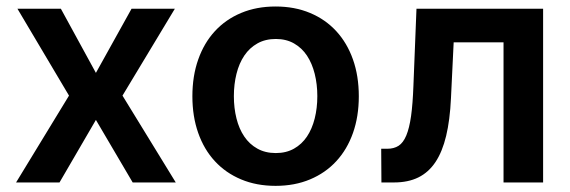

<svg xmlns="http://www.w3.org/2000/svg" viewBox="-20 -573 1789 603"><path d="M281.2 -344.1 393.1 -545.5H529.1L364.7 -272.7L532 0H396.7L281.2 -196.4L166.9 0H30.5L196.7 -272.7L34.8 -545.5H171.2Z M845.5 10.7Q785.5 10.7 737.2 -9.6Q688.9 -29.8 654.8 -66.8Q620.7 -103.7 602.5 -155.5Q584.2 -207.4 584.2 -270.6Q584.2 -334.2 602.5 -386Q620.7 -437.9 654.8 -475Q688.9 -512.1 737.2 -532.3Q785.5 -552.6 845.5 -552.6Q905.5 -552.6 953.8 -532.3Q1002.1 -512.1 1036.2 -475Q1070.3 -437.9 1088.6 -386Q1106.9 -334.2 1106.9 -270.6Q1106.9 -207.4 1088.6 -155.5Q1070.3 -103.7 1036.2 -66.8Q1002.1 -29.8 953.8 -9.6Q905.5 10.7 845.5 10.7ZM846.2 -92.3Q878.9 -92.3 903.4 -106.2Q927.9 -120 944.1 -144.2Q960.2 -168.3 968.4 -201Q976.6 -233.7 976.6 -271Q976.6 -308.2 968.4 -341.1Q960.2 -373.9 944.1 -398.3Q927.9 -422.6 903.4 -436.6Q878.9 -450.6 846.2 -450.6Q813.2 -450.6 788.4 -436.6Q763.5 -422.6 747.2 -398.3Q730.8 -373.9 722.7 -341.1Q714.5 -308.2 714.5 -271Q714.5 -233.7 722.7 -201Q730.8 -168.3 747.2 -144.2Q763.5 -120 788.4 -106.2Q813.2 -92.3 846.2 -92.3Z M1177.2 -105.8H1196Q1217.3 -105.8 1231.9 -115.2Q1246.4 -124.6 1256 -147.5Q1265.6 -170.5 1271 -208.5Q1276.3 -246.4 1278.4 -304L1288 -545.5H1685.7V0H1561.4V-440H1404.8L1396.3 -264.2Q1393.1 -196 1381.2 -146.3Q1369.3 -96.6 1347.7 -64.1Q1326 -31.6 1293.9 -15.8Q1261.7 0 1217.7 0H1177.9Z"/></svg>

Font: Interop SemBd
Style: Regular
Weight: 600
Designer: Rasmus Andersson, Google, Jang Haemin
Foundry: jhaemin
Version: Version 1.008